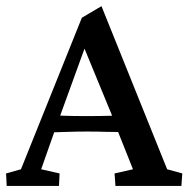

<svg xmlns="http://www.w3.org/2000/svg" viewBox="-21 -611 619 631"><path d="M1 0 -1 -41 47.9 -54.7 248 -552.7 312.5 -590.8 528.3 -54.7 578.1 -41 575.2 0H358.4L355.5 -41L416 -54.7L360.4 -194.3L349.6 -225.6L245.1 -479.5L269.5 -486.3L174.8 -225.6L164.1 -196.3L114.3 -54.7L174.8 -41L172.9 0ZM143.6 -175.8V-232.4Q162.1 -231.4 191.9 -230.5Q221.7 -229.5 265.6 -229.5Q309.6 -229.5 339.8 -230.5Q370.1 -231.4 387.7 -232.4V-176.8Q359.4 -176.8 329.1 -177.7Q298.8 -178.7 265.6 -178.7Q233.4 -178.7 204.1 -177.7Q174.8 -176.8 143.6 -175.8Z"/></svg>

Font: Crimson Pro Medium
Style: Regular
Weight: 500
Designer: Jacques Le Bailly
Foundry: Baron von Fonthausen
Version: Version 1.003